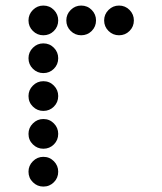

<svg xmlns="http://www.w3.org/2000/svg" viewBox="-20 -689 587 694"><path d="M190.4 -615.2Q190.4 -592.8 174.8 -577.1Q159.2 -561.5 136.7 -561.5Q114.7 -561.5 98.9 -577.1Q83 -592.8 83 -615.2Q83 -637.2 98.9 -653.1Q114.7 -668.9 136.7 -668.9Q159.2 -668.9 174.8 -653.1Q190.4 -637.2 190.4 -615.2ZM327.1 -615.2Q327.1 -592.8 311.5 -577.1Q295.9 -561.5 273.4 -561.5Q251.5 -561.5 235.6 -577.1Q219.7 -592.8 219.7 -615.2Q219.7 -637.2 235.6 -653.1Q251.5 -668.9 273.4 -668.9Q295.9 -668.9 311.5 -653.1Q327.1 -637.2 327.1 -615.2ZM463.9 -615.2Q463.9 -592.8 448.2 -577.1Q432.6 -561.5 410.2 -561.5Q388.2 -561.5 372.3 -577.1Q356.4 -592.8 356.4 -615.2Q356.4 -637.2 372.3 -653.1Q388.2 -668.9 410.2 -668.9Q432.6 -668.9 448.2 -653.1Q463.9 -637.2 463.9 -615.2ZM190.4 -478.5Q190.4 -456.1 174.8 -440.4Q159.2 -424.8 136.7 -424.8Q114.7 -424.8 98.9 -440.4Q83 -456.1 83 -478.5Q83 -500.5 98.9 -516.4Q114.7 -532.2 136.7 -532.2Q159.2 -532.2 174.8 -516.4Q190.4 -500.5 190.4 -478.5ZM190.4 -341.8Q190.4 -319.3 174.8 -303.7Q159.2 -288.1 136.7 -288.1Q114.7 -288.1 98.9 -303.7Q83 -319.3 83 -341.8Q83 -363.8 98.9 -379.6Q114.7 -395.5 136.7 -395.5Q159.2 -395.5 174.8 -379.6Q190.4 -363.8 190.4 -341.8ZM190.4 -205.1Q190.4 -182.6 174.8 -167Q159.2 -151.4 136.7 -151.4Q114.7 -151.4 98.9 -167Q83 -182.6 83 -205.1Q83 -227.1 98.9 -242.9Q114.7 -258.8 136.7 -258.8Q159.2 -258.8 174.8 -242.9Q190.4 -227.1 190.4 -205.1ZM190.4 -68.4Q190.4 -45.9 174.8 -30.3Q159.2 -14.6 136.7 -14.6Q114.7 -14.6 98.9 -30.3Q83 -45.9 83 -68.4Q83 -90.3 98.9 -106.2Q114.7 -122.1 136.7 -122.1Q159.2 -122.1 174.8 -106.2Q190.4 -90.3 190.4 -68.4Z"/></svg>

Font: DatDot
Style: Regular
Weight: 400
Designer: GGBot
Version: 1.00